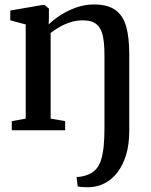

<svg xmlns="http://www.w3.org/2000/svg" viewBox="-20 -570 659 840"><path d="M372.5 249Q365 249.5 354.2 249Q343.5 248.5 333.8 247.8Q324 247 320 245.5L315 204Q322.5 205 339 201.8Q355.5 198.5 370 192Q389.5 183.5 402.2 168Q415 152.5 422.5 128.5Q430 104.5 433.5 70.5Q437 36.5 437 -8.5V-331.5Q437 -381.5 429.5 -414.8Q422 -448 401.5 -464.5Q381 -481 342 -481Q314.5 -481 289 -473Q263.5 -465 241.2 -452.2Q219 -439.5 201.5 -426V-51L265 -40V0H31.5V-40L92.5 -51V-463L25 -481V-524L165 -548H175L194 -532.5V-495L193 -463Q213.5 -483.5 244.5 -503.5Q275.5 -523.5 313 -537Q350.5 -550.5 390 -550.5Q450 -550.5 484 -526.8Q518 -503 531.8 -454.8Q545.5 -406.5 545.5 -333V3Q545.5 63 531.5 108.2Q517.5 153.5 493.5 184.5Q469.5 215.5 438.5 231.5Q407.5 247.5 372.5 249Z"/></svg>

Font: Merriweather 60pt Medium
Style: Regular
Weight: 500
Version: Version 2.100